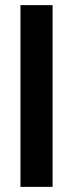

<svg xmlns="http://www.w3.org/2000/svg" viewBox="-20 -727 284 747"><path d="M184.6 0H59.6V-707H184.6Z"/></svg>

Font: Pretendard SemiBold
Style: Regular
Weight: 600
Designer: Base glyphs from Inter by Rasmus Andersson; Hangeul glyphs from Noto Sans CJK(Source Han Sans) by Jang Soo-young and Kan
Foundry: Kil Hyung-jin
Version: Version 1.309